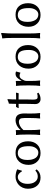

<svg xmlns="http://www.w3.org/2000/svg" viewBox="1330 -2068 748 3449"><g transform="rotate(-90 1704.5 -344.0)"><path d="M250 -398.9Q198.2 -398.9 162.1 -350.8Q126 -302.7 126 -223.1Q126 -137.7 162.6 -88.9Q199.2 -40 255.9 -40Q286.1 -40 311 -49.1Q335.9 -58.1 362.8 -82H367.2L386.2 -61Q330.6 9.8 238.8 9.8Q147 9.8 92.5 -52Q38.1 -113.8 38.1 -217.8Q38.1 -267.1 56.6 -309.6Q75.2 -352.1 105.5 -379.9Q135.7 -407.7 173.8 -423.3Q211.9 -439 251 -439Q287.6 -439 324 -431.2Q360.4 -423.3 383.8 -411.1L386.2 -408.2L362.8 -326.2L350.1 -325.2Q307.1 -398.9 250 -398.9Z M466.8 -205.1Q466.8 -311.5 525.6 -375.2Q584.5 -439 682.6 -439Q782.2 -439 836.4 -378.4Q890.6 -317.9 890.6 -213.9Q890.6 -114.3 833.5 -52.2Q776.4 9.8 678.7 9.8Q581.5 9.8 524.2 -51.3Q466.8 -112.3 466.8 -205.1ZM675.8 -398.9Q648.4 -398.9 627.2 -388.7Q606 -378.4 592.5 -361.8Q579.1 -345.2 570.3 -321.8Q561.5 -298.3 558.1 -273.9Q554.7 -249.5 554.7 -222.2Q554.7 -196.8 558.1 -172.4Q561.5 -147.9 571 -121.3Q580.6 -94.7 595 -75Q609.4 -55.2 633.3 -42.5Q657.2 -29.8 687.5 -29.8Q737.3 -29.8 770 -76.9Q802.7 -124 802.7 -195.8Q802.7 -245.1 797.6 -279.3Q792.5 -313.5 779.1 -342Q765.6 -370.6 740 -384.8Q714.4 -398.9 675.8 -398.9Z M1388.7 -180.2Q1388.7 -67.9 1397.9 0L1395.5 2.9Q1377 0 1348.6 0Q1320.3 0 1301.8 2.9L1299.8 0Q1308.6 -64.5 1308.6 -180.2V-277.8Q1308.6 -336.9 1292.5 -357.9Q1276.4 -378.9 1236.8 -378.9Q1206.1 -378.9 1166.5 -358.6Q1127 -338.4 1091.8 -296.9V-180.2Q1091.8 -64.5 1100.6 0L1098.6 2.9Q1080.1 0 1051.8 0Q1023.4 0 1004.9 2.9L1002.9 0Q1011.7 -61 1011.7 -180.2V-234.9Q1011.7 -373.5 1002.9 -429.2L1004.9 -432.1Q1047.4 -427.7 1085.9 -435.1Q1091.8 -435.1 1091.8 -424.8V-352.1L1093.8 -349.1Q1116.2 -376 1141.6 -394.8Q1167 -413.6 1190.4 -422.6Q1213.9 -431.6 1231.9 -435.3Q1250 -439 1266.6 -439Q1332.5 -439 1361.6 -399.9Q1390.6 -360.8 1390.6 -280.8Q1390.6 -264.6 1389.6 -230.5Q1388.7 -196.3 1388.7 -180.2Z M1562.5 -429.2Q1562.5 -460.9 1564.5 -500.5Q1566.4 -540 1566.4 -557.1L1568.4 -560.1Q1583 -562 1594 -565.7Q1605 -569.3 1617.9 -575.7Q1630.9 -582 1638.2 -585Q1647.5 -585 1647.5 -575.2Q1642.1 -504.4 1642.1 -429.2H1689.5Q1699.7 -429.2 1712.6 -429.4Q1725.6 -429.7 1739.5 -430.4Q1753.4 -431.2 1759.3 -431.2L1764.2 -423.8Q1756.3 -404.3 1752.4 -382.8Q1734.9 -384.8 1680.2 -384.8H1642.1V-258.8Q1642.1 -225.1 1640.6 -181.2Q1639.2 -137.2 1639.2 -126Q1639.2 -85 1646.7 -65.9Q1654.3 -46.9 1672.4 -43.9Q1710.9 -38.1 1751 -51.8L1763.2 -26.9Q1731.9 -6.8 1705.6 1.5Q1679.2 9.8 1647.5 9.8Q1610.4 9.8 1584.7 -15.1Q1559.1 -40 1559.1 -85.9Q1559.1 -97.2 1560.8 -155.8Q1562.5 -214.4 1562.5 -248V-384.8Q1514.2 -384.8 1491.2 -382.8L1486.3 -390.1Q1499.5 -410.6 1508.3 -431.2Q1524.4 -429.2 1562.5 -429.2Z M1974.1 -334 1977.1 -332Q2011.7 -392.1 2038.3 -415.5Q2064.9 -439 2104 -439Q2110.8 -439 2115.5 -438.5Q2120.1 -438 2122.1 -437.5Q2124 -437 2130.1 -435.1Q2136.2 -433.1 2140.1 -432.1L2144 -428.2L2124 -354L2116.2 -352.1Q2101.1 -366.2 2064 -366.2Q2049.3 -366.2 2034.2 -356.9Q2019 -347.7 2008.3 -331.1Q1990.2 -302.7 1982.2 -282Q1974.1 -261.2 1974.1 -231.9V-180.2Q1974.1 -68.4 1982.9 0L1981 2.9Q1962.4 0 1934.1 0Q1905.8 0 1887.2 2.9L1885.3 0Q1894 -60.5 1894 -180.2V-234.9Q1894 -373.5 1885.3 -429.2L1887.2 -432.1Q1929.7 -427.7 1968.3 -435.1Q1974.1 -435.1 1974.1 -424.8Z M2195.3 -205.1Q2195.3 -311.5 2254.2 -375.2Q2313 -439 2411.1 -439Q2510.7 -439 2564.9 -378.4Q2619.1 -317.9 2619.1 -213.9Q2619.1 -114.3 2562 -52.2Q2504.9 9.8 2407.2 9.8Q2310.1 9.8 2252.7 -51.3Q2195.3 -112.3 2195.3 -205.1ZM2404.3 -398.9Q2377 -398.9 2355.7 -388.7Q2334.5 -378.4 2321 -361.8Q2307.6 -345.2 2298.8 -321.8Q2290 -298.3 2286.6 -273.9Q2283.2 -249.5 2283.2 -222.2Q2283.2 -196.8 2286.6 -172.4Q2290 -147.9 2299.6 -121.3Q2309.1 -94.7 2323.5 -75Q2337.9 -55.2 2361.8 -42.5Q2385.7 -29.8 2416 -29.8Q2465.8 -29.8 2498.5 -76.9Q2531.2 -124 2531.2 -195.8Q2531.2 -245.1 2526.1 -279.3Q2521 -313.5 2507.6 -342Q2494.1 -370.6 2468.5 -384.8Q2442.9 -398.9 2404.3 -398.9Z M2747.1 -200.2V-481.9Q2747.1 -627 2738.3 -674.8L2740.2 -678.2Q2784.2 -681.6 2827.1 -698.2Q2836.4 -698.2 2836.4 -688Q2827.1 -567.4 2827.1 -500V-200.2Q2827.1 -67.9 2836.4 0L2834 2.9Q2815.4 0 2787.1 0Q2758.8 0 2740.2 2.9L2738.3 0Q2747.1 -64.5 2747.1 -200.2Z M2947.3 -205.1Q2947.3 -311.5 3006.1 -375.2Q3064.9 -439 3163.1 -439Q3262.7 -439 3316.9 -378.4Q3371.1 -317.9 3371.1 -213.9Q3371.1 -114.3 3314 -52.2Q3256.8 9.8 3159.2 9.8Q3062 9.8 3004.6 -51.3Q2947.3 -112.3 2947.3 -205.1ZM3156.2 -398.9Q3128.9 -398.9 3107.7 -388.7Q3086.4 -378.4 3073 -361.8Q3059.6 -345.2 3050.8 -321.8Q3042 -298.3 3038.6 -273.9Q3035.2 -249.5 3035.2 -222.2Q3035.2 -196.8 3038.6 -172.4Q3042 -147.9 3051.5 -121.3Q3061 -94.7 3075.4 -75Q3089.8 -55.2 3113.8 -42.5Q3137.7 -29.8 3168 -29.8Q3217.8 -29.8 3250.5 -76.9Q3283.2 -124 3283.2 -195.8Q3283.2 -245.1 3278.1 -279.3Q3272.9 -313.5 3259.5 -342Q3246.1 -370.6 3220.5 -384.8Q3194.8 -398.9 3156.2 -398.9Z"/></g></svg>

Font: Linux Biolinum G
Style: Regular
Weight: 400
Designer: Philipp H. Poll
Foundry: Philipp H. Poll
Version: Version 1.1.0 ; ttfautohint (v1.6)